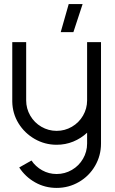

<svg xmlns="http://www.w3.org/2000/svg" viewBox="-20 -706 564 939"><path d="M474 -500V-4Q474 55 445 105Q416 155 366 184Q316 213 257 213Q200 213 152 186Q104 159 74 113L134 79Q154 109 186.5 127Q219 145 257 145Q297 145 331.5 125Q366 105 386 70.5Q406 36 406 -4V-57Q376 -29 338 -13.5Q300 2 257 2Q199 2 149.5 -26.5Q100 -55 70.5 -103Q41 -151 40 -209V-500H108V-215Q108 -175 128 -140.5Q148 -106 182.5 -86Q217 -66 257 -66Q297 -66 331.5 -86Q366 -106 386 -140.5Q406 -175 406 -215V-500ZM384 -686 339 -549H277L316 -686Z"/></svg>

Font: Sulphur Point
Style: Regular
Weight: 400
Designer: Noponies / Dale Sattler
Foundry: Noponies
Version: Version 1.000; ttfautohint (v1.8)